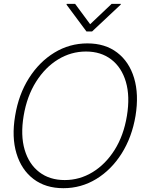

<svg xmlns="http://www.w3.org/2000/svg" viewBox="-20 -962 746 992"><path d="M307.6 10.3Q215.3 10.3 153.1 -37.1Q90.8 -84.5 65.2 -168.9Q39.6 -253.4 58.1 -363.3Q76.2 -474.1 129.6 -558.3Q183.1 -642.6 261.2 -690.2Q339.4 -737.8 431.6 -737.8Q523.4 -737.8 585.4 -690.4Q647.5 -643.1 672.9 -558.6Q698.2 -474.1 680.2 -363.3Q661.6 -252.9 608.4 -168.7Q555.2 -84.5 477.3 -37.1Q399.4 10.3 307.6 10.3ZM314.5 -31.7Q391.6 -31.7 458.5 -72.5Q525.4 -113.3 572.3 -187.7Q619.1 -262.2 635.7 -363.3Q652.3 -464.4 630.4 -539.1Q608.4 -613.8 554.9 -654.8Q501.5 -695.8 424.3 -695.8Q347.2 -695.8 280.3 -655Q213.4 -614.3 166.3 -539.6Q119.1 -464.8 102.1 -363.3Q85.4 -262.7 107.4 -188.2Q129.4 -113.8 182.9 -72.8Q236.3 -31.7 314.5 -31.7ZM368.2 -941.9 445.8 -836.9 556.6 -941.9H604.5L603.5 -938L455.6 -799.3H426.8L323.7 -938L324.7 -941.9Z"/></svg>

Font: Inter Display Extra Light
Style: Italic
Weight: 200
Italic angle: -9.39999°
Designer: Rasmus Andersson
Foundry: rsms
Version: Version 4.000;git-4fc901f